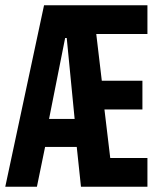

<svg xmlns="http://www.w3.org/2000/svg" viewBox="-31 -708 606 728"><path d="M136 -688H528V-579H334L355 -402H509V-293H365L387 -109H528V0H276L260 -151H140L109 0H-11ZM252 -257 222 -564H216L155 -257Z"/></svg>

Font: Saira ExtraCondensed
Style: Bold
Weight: 700
Width: 2
Designer: Hector Gatti with collaboration of the Omnibus-Type team
Foundry: Omnibus-Type
Version: Version 0.072; ttfautohint (v1.8)